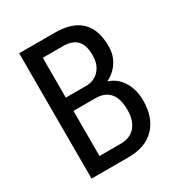

<svg xmlns="http://www.w3.org/2000/svg" viewBox="-169 -827 882 943"><g transform="rotate(-30 272.5 -355.5)"><path d="M166 -407.7H280.8Q327.1 -407.7 355.7 -439Q384.3 -470.2 384.3 -522Q384.3 -580.6 358.4 -607.2Q332.5 -633.8 279.3 -633.8H166ZM166 -332.5V-76.7H288.1Q338.9 -76.7 368.7 -110.1Q398.4 -143.6 398.4 -204.1Q398.4 -332.5 290 -332.5ZM76.7 0V-710.9H279.3Q376.5 -710.9 425.5 -663.6Q474.6 -616.2 474.6 -521.5Q474.6 -471.7 449.7 -433.6Q424.8 -395.5 382.3 -374.5Q431.2 -359.9 459.7 -314.5Q488.3 -269 488.3 -205.1Q488.3 -109.4 435.8 -54.7Q383.3 0 286.1 0Z"/></g></svg>

Font: MAUL Condensed
Style: Condensed Regular
Weight: 400
Designer: MAUL
Version: Version 1.0; 2020; ttfautohint (v1.8.3)